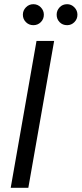

<svg xmlns="http://www.w3.org/2000/svg" viewBox="-20 -895 389 915"><path d="M31 0 154 -700H238L115 0ZM139 -775Q118 -775 103.5 -789.5Q89 -804 89 -825Q89 -845 103.5 -860Q118 -875 139 -875Q160 -875 174.5 -860Q189 -845 189 -825Q189 -804 174.5 -789.5Q160 -775 139 -775ZM300 -775Q278 -775 264 -789.5Q250 -804 250 -825Q250 -845 264 -860Q278 -875 300 -875Q320 -875 334.5 -860Q349 -845 349 -825Q349 -804 334.5 -789.5Q320 -775 300 -775Z"/></svg>

Font: DM Sans 18pt
Style: Italic
Weight: 400
Italic angle: -10°
Designer: Colophon Foundry, Jonny Pinhorn
Foundry: Colophon Foundry
Version: Version 4.004;gftools[0.9.30]